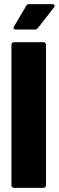

<svg xmlns="http://www.w3.org/2000/svg" viewBox="-20 -903 283 923"><path d="M56 -761H147C153 -761 158 -763 162 -768L240 -868C246 -876 242 -883 232 -883H120C114 -883 109 -881 106 -875L47 -775C42 -766 47 -761 56 -761ZM47 0H189C196 0 201 -5 201 -12V-688C201 -695 196 -700 189 -700H47C40 -700 35 -695 35 -688V-12C35 -5 40 0 47 0Z"/></svg>

Font: Barlow Condensed ExtraBold
Style: Regular
Weight: 800
Width: 3
Designer: Jeremy Tribby
Foundry: Tribby Type
Version: Version 1.422;hotconv 1.0.109;makeotfexe 2.5.65596